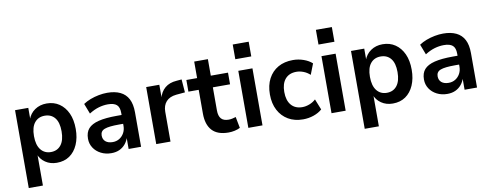

<svg xmlns="http://www.w3.org/2000/svg" viewBox="-72 -1113 4272 1671"><g transform="rotate(-10 2064.0 -277.0)"><path d="M68 184V-504H185V-400H181Q199 -453 243.5 -483.5Q288 -514 348 -514Q412 -514 459.5 -481.5Q507 -449 533.5 -391Q560 -333 560 -252Q560 -174 534 -114.5Q508 -55 461 -22.5Q414 10 348 10Q290 10 247 -19.5Q204 -49 187 -97H193V184ZM313 -91Q370 -91 402.5 -132.5Q435 -174 435 -253Q435 -332 402.5 -372Q370 -412 313 -412Q257 -412 224 -372Q191 -332 191 -253Q191 -174 224 -132.5Q257 -91 313 -91Z M830 10Q779 10 738 -11Q697 -32 673.5 -68Q650 -104 650 -149Q650 -205 679 -238Q708 -271 770 -286.5Q832 -302 933 -302H990V-224H937Q892 -224 860.5 -220.5Q829 -217 809.5 -209.5Q790 -202 781 -188.5Q772 -175 772 -156Q772 -121 795 -102Q818 -83 858 -83Q891 -83 917 -99Q943 -115 958.5 -143Q974 -171 974 -206V-320Q974 -371 949.5 -392.5Q925 -414 872 -414Q832 -414 790.5 -402Q749 -390 705 -362L670 -453Q698 -472 733.5 -485.5Q769 -499 808 -506.5Q847 -514 883 -514Q951 -514 998 -491.5Q1045 -469 1069 -423Q1093 -377 1093 -304V0H983V-105H986Q976 -71 954.5 -45Q933 -19 902 -4.5Q871 10 830 10Z M1227 0V-504H1343V-381H1339Q1354 -441 1394 -474.5Q1434 -508 1497 -512L1542 -516L1551 -400L1473 -393Q1414 -387 1383.5 -353Q1353 -319 1353 -263V0Z M1865 10Q1768 10 1720.5 -41.5Q1673 -93 1673 -191V-401H1582V-504H1677V-650H1798V-504H1950V-401H1798V-197Q1798 -148 1819 -124Q1840 -100 1885 -100Q1901 -100 1917 -103.5Q1933 -107 1949 -112L1968 -13Q1947 -2 1920 4Q1893 10 1865 10Z M2033 -608V-738H2174V-608ZM2041 0V-504H2166V0Z M2524 10Q2449 10 2393.5 -22.5Q2338 -55 2307 -114Q2276 -173 2276 -253Q2276 -334 2307 -392.5Q2338 -451 2393.5 -482.5Q2449 -514 2525 -514Q2573 -514 2618.5 -498Q2664 -482 2693 -455L2656 -360Q2630 -384 2598.5 -396Q2567 -408 2537 -408Q2473 -408 2438 -367.5Q2403 -327 2403 -253Q2403 -178 2438 -137Q2473 -96 2536 -96Q2566 -96 2598 -108Q2630 -120 2655 -143L2693 -48Q2663 -21 2618 -5.5Q2573 10 2524 10Z M2768 -608V-738H2909V-608ZM2776 0V-504H2901V0Z M3037 184V-504H3154V-400H3150Q3168 -453 3212.5 -483.5Q3257 -514 3317 -514Q3381 -514 3428.5 -481.5Q3476 -449 3502.5 -391Q3529 -333 3529 -252Q3529 -174 3503 -114.5Q3477 -55 3430 -22.5Q3383 10 3317 10Q3259 10 3216 -19.5Q3173 -49 3156 -97H3162V184ZM3282 -91Q3339 -91 3371.5 -132.5Q3404 -174 3404 -253Q3404 -332 3371.5 -372Q3339 -412 3282 -412Q3226 -412 3193 -372Q3160 -332 3160 -253Q3160 -174 3193 -132.5Q3226 -91 3282 -91Z M3799 10Q3748 10 3707 -11Q3666 -32 3642.5 -68Q3619 -104 3619 -149Q3619 -205 3648 -238Q3677 -271 3739 -286.5Q3801 -302 3902 -302H3959V-224H3906Q3861 -224 3829.5 -220.5Q3798 -217 3778.5 -209.5Q3759 -202 3750 -188.5Q3741 -175 3741 -156Q3741 -121 3764 -102Q3787 -83 3827 -83Q3860 -83 3886 -99Q3912 -115 3927.5 -143Q3943 -171 3943 -206V-320Q3943 -371 3918.5 -392.5Q3894 -414 3841 -414Q3801 -414 3759.5 -402Q3718 -390 3674 -362L3639 -453Q3667 -472 3702.5 -485.5Q3738 -499 3777 -506.5Q3816 -514 3852 -514Q3920 -514 3967 -491.5Q4014 -469 4038 -423Q4062 -377 4062 -304V0H3952V-105H3955Q3945 -71 3923.5 -45Q3902 -19 3871 -4.5Q3840 10 3799 10Z"/></g></svg>

Font: Nunitoga
Style: Bold
Weight: 700
Designer: Vernon Adams
Foundry: Vernon Adams
Version: Version 1.0